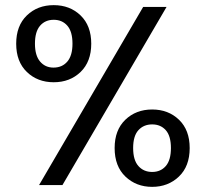

<svg xmlns="http://www.w3.org/2000/svg" viewBox="-20 -720 800 747"><path d="M132 0 537 -693H628L223 0ZM189 -400Q126 -400 84.5 -440Q43 -480 43 -550Q43 -620 84.5 -660Q126 -700 189 -700Q252 -700 293.5 -660Q335 -620 335 -550Q335 -480 293.5 -440Q252 -400 189 -400ZM188 -457Q222 -457 242 -480.5Q262 -504 262 -550Q262 -597 242 -620Q222 -643 189 -643Q156 -643 136 -620Q116 -597 116 -550Q116 -504 136 -480.5Q156 -457 188 -457ZM572 7Q510 7 468 -33Q426 -73 426 -144Q426 -214 467.5 -254Q509 -294 572 -294Q635 -294 676.5 -254Q718 -214 718 -144Q718 -73 676 -33Q634 7 572 7ZM572 -51Q605 -51 625 -74Q645 -97 645 -144Q645 -191 625 -213.5Q605 -236 572 -236Q539 -236 518.5 -213.5Q498 -191 498 -144Q498 -97 518.5 -74Q539 -51 572 -51Z"/></svg>

Font: Parkinsans Light
Style: Regular
Weight: 400
Version: Version 1.000